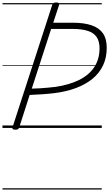

<svg xmlns="http://www.w3.org/2000/svg" viewBox="-20 -1031 880 1547"><path d="M104 14Q90 14 83.5 9.5Q77 5 81 -6L401 -992Q405 -1002 411.5 -1006.5Q418 -1011 433 -1011Q447 -1011 453 -1006.5Q459 -1002 456 -991L409 -848H566Q656 -848 717 -827.5Q778 -807 809 -763Q840 -719 840 -646Q840 -566 810 -503.5Q780 -441 725 -396Q670 -351 593 -322Q516 -293 421 -281Q372 -275 321 -271.5Q270 -268 219 -266L135 -5Q132 5 125.5 9.5Q119 14 104 14ZM236 -317Q267 -318 299.5 -319.5Q332 -321 365 -324.5Q398 -328 427 -331Q537 -347 617 -386.5Q697 -426 739.5 -490Q782 -554 782 -642Q782 -699 758 -733.5Q734 -768 685 -783Q636 -798 562 -798H392ZM0 486H800V496H0ZM0 -20H800V0H0ZM0 -505H800V-500H0ZM0 -1006H800V-996H0Z"/></svg>

Font: Playwrite CA Guides
Style: Regular
Weight: 400
Designer: Veronika Burian, José Scaglione
Foundry: TypeTogether
Version: Version 1.003